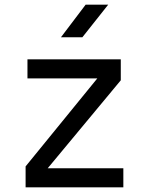

<svg xmlns="http://www.w3.org/2000/svg" viewBox="-20 -805 640 825"><path d="M90 0V-90L398 -468H98V-550H499V-460L185 -82H510V0ZM242 -645 348 -785H445L334 -645Z"/></svg>

Font: JetBrainsMonoNL NFM
Style: Regular
Weight: 400
Monospace: yes
Designer: Philipp Nurullin, Konstantin Bulenkov
Foundry: JetBrains
Version: Version 2.304; ttfautohint (v1.8.4.7-5d5b);Nerd Fonts 3.3.0